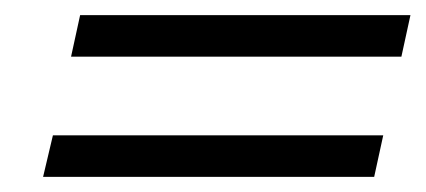

<svg xmlns="http://www.w3.org/2000/svg" viewBox="-20 -469 563 254"><path d="M74 -394 86 -449H523L511 -394ZM37 -235 50 -290H487L475 -235Z"/></svg>

Font: Platypi Light Medium
Style: Italic
Weight: 500
Italic angle: -13°
Version: Version 1.200